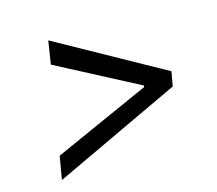

<svg xmlns="http://www.w3.org/2000/svg" viewBox="-81 -646 821 725"><g transform="rotate(-15 329.5 -283.5)"><path d="M163.4 -545.5 149.1 -454.5 468.4 -287.3 467.7 -281.6 92.3 -113.6 76.7 -22.7 572.4 -255.7 582.4 -312.5Z"/></g></svg>

Font: TID UI
Style: Italic
Weight: 400
Italic angle: -9.39999°
Designer: The TID Project Authors
Foundry: Bakken & Bæck
Version: Version 1.001;hotconv 1.0.109;makeotfexe 2.5.65596